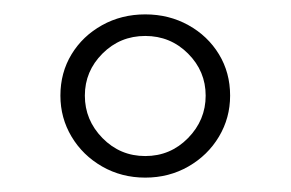

<svg xmlns="http://www.w3.org/2000/svg" viewBox="-20 -721 404 267"><path d="M182 -474Q149 -474 122 -489.5Q95 -505 79.5 -531Q64 -557 64 -588Q64 -620 79.5 -645.5Q95 -671 122 -686Q149 -701 182 -701Q215 -701 242 -686Q269 -671 284.5 -645.5Q300 -620 300 -588Q300 -557 284.5 -531Q269 -505 242 -489.5Q215 -474 182 -474ZM182 -504Q217 -504 241.5 -529Q266 -554 266 -588Q266 -622 241.5 -646.5Q217 -671 182 -671Q147 -671 122.5 -646.5Q98 -622 98 -588Q98 -554 122.5 -529Q147 -504 182 -504Z"/></svg>

Font: Arima Thin ExtraLight
Style: Regular
Weight: 250
Version: Version 1.100